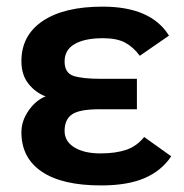

<svg xmlns="http://www.w3.org/2000/svg" viewBox="-20 -547 559 582"><path d="M499 -73.2Q470.2 -29.8 418.7 -7.3Q367.2 15.1 286.1 15.1Q168.5 15.1 106.7 -26.6Q44.9 -68.4 44.9 -146Q44.9 -180.2 66.4 -211.4Q87.9 -242.7 118.2 -254.9Q87.9 -266.1 66.4 -293Q44.9 -319.8 44.9 -361.8Q44.9 -439.9 109.6 -483.4Q174.3 -526.9 291 -526.9Q438 -526.9 492.2 -439L403.8 -377.9Q383.8 -404.8 358.9 -418Q334 -431.2 292 -431.2Q237.3 -431.2 206.5 -413.6Q175.8 -396 175.8 -360.8Q175.8 -326.2 202.4 -317.1Q229 -308.1 286.1 -308.1H395V-215.8H280.8Q221.2 -215.8 198.5 -200.4Q175.8 -185.1 175.8 -149.9Q175.8 -118.7 205.3 -100.3Q234.9 -82 284.2 -82Q331.1 -82 363 -93Q395 -104 417 -131.8Z"/></svg>

Font: Clear Sans
Style: Bold
Weight: 700
Foundry: Intel Corporation
Version: Version 1.00